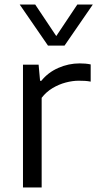

<svg xmlns="http://www.w3.org/2000/svg" viewBox="-20 -828 430 848"><path d="M81.5 0V-542.5H150.5L157 -471H162.5Q192 -508 237.5 -528Q283 -548 331.5 -548Q345 -548 356.8 -547Q368.5 -546 380.5 -543.5V-467.5Q368 -470 355 -470.8Q342 -471.5 327.5 -471.5Q300.5 -471.5 270.2 -463.5Q240 -455.5 212 -438.8Q184 -422 164 -396V0ZM192 -626.5 67 -808H135.5L238 -654.5H219L321.5 -808H390L265 -626.5Z"/></svg>

Font: Encode Sans SemiExpanded
Style: Regular
Weight: 400
Width: 6
Designer: Multiple Designers
Foundry: Impallari Type
Version: Version 3.002